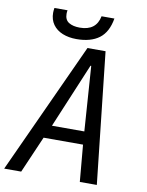

<svg xmlns="http://www.w3.org/2000/svg" viewBox="-101 -977 799 1045"><g transform="rotate(10 298.0 -454.0)"><path d="M328.5 -725H428.5L508 0H414L396 -203H178L90 0H-4ZM390.5 -275 365.5 -633H361.5L211.5 -275ZM111 -881.5Q111 -892.5 113.5 -908.5H186Q184 -899 184 -889Q184 -855.5 207 -841.2Q230 -827 267.5 -827Q358 -827 374 -908.5H445Q432 -831.5 385.5 -797Q339 -762.5 260.5 -762.5Q217.5 -762.5 183.5 -776.2Q149.5 -790 130.2 -817Q111 -844 111 -881.5Z"/></g></svg>

Font: JuliaMono
Style: Italic
Weight: 400
Italic angle: -9°
Monospace: yes
Designer: cormullion
Foundry: corm
Version: Version 0.057; ttfautohint (v1.8.4)